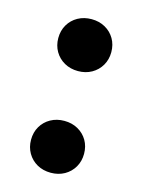

<svg xmlns="http://www.w3.org/2000/svg" viewBox="-86 -554 458 618"><g transform="rotate(15 143.0 -245.0)"><path d="M54.7 -75.7Q54.7 -100.6 66.1 -120.2Q77.6 -139.7 97.6 -150.9Q117.7 -162.1 143.1 -162.1Q168.5 -162.1 188.5 -150.9Q208.5 -139.7 220 -120.2Q231.4 -100.6 231.4 -75.7Q231.4 -51.3 220 -31.5Q208.5 -11.8 188.5 -0.5Q168.5 10.7 143.1 10.7Q117.7 10.7 97.6 -0.5Q77.6 -11.8 66.1 -31.5Q54.7 -51.3 54.7 -75.7ZM54.7 -414.6Q54.7 -439.5 66.1 -459Q77.6 -478.6 97.6 -489.8Q117.7 -501 143.1 -501Q168.5 -501 188.5 -489.8Q208.5 -478.6 220 -459Q231.4 -439.5 231.4 -414.6Q231.4 -390.1 220 -370.4Q208.5 -350.7 188.5 -339.4Q168.5 -328.1 143.1 -328.1Q117.7 -328.1 97.6 -339.4Q77.6 -350.7 66.1 -370.4Q54.7 -390.1 54.7 -414.6Z"/></g></svg>

Font: Wanted Sans Variable
Style: Regular
Weight: 400
Designer: Original Design by Kil Hyung-jin and Kang Hanbin, Wanted Lab, Inc; Hangeul from Source Han Sans by Jang Soo-young and Ka
Foundry: Wanted Lab, Inc.
Version: Version 1.003;Glyphs 3.2 (3227)